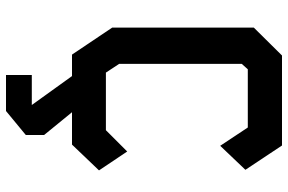

<svg xmlns="http://www.w3.org/2000/svg" viewBox="-180 -560 960 640"><g transform="rotate(90 300.0 -240.0)"><path d="M165 -700H465L546 -578L466 -494L405 -586H211L193 -566V-157L222 -113H414L485 -184L548 -90L462 0H162L72 -134V-606ZM230 134H330L230 -5H350L430 93V154L350 220H230Z"/></g></svg>

Font: Kode Mono
Style: Bold
Weight: 700
Monospace: yes
Designer: Isa Ozler
Foundry: Kadena LLC
Version: Version 1.206;gftools[0.9.28]